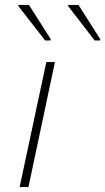

<svg xmlns="http://www.w3.org/2000/svg" viewBox="-20 -763 429 783"><path d="M60 0 169 -510H204L96 0ZM164 -598 55 -738V-743H98L187 -603L186 -598ZM366 -598 258 -738V-743H300L389 -603V-598Z"/></svg>

Font: Saira Expanded Thin
Style: Italic
Weight: 250
Width: 7
Italic angle: -12°
Designer: Hector Gatti with collaboration of the Omnibus-Type team
Foundry: Omnibus-Type
Version: Version 1.101